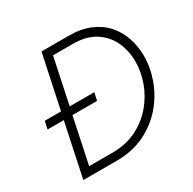

<svg xmlns="http://www.w3.org/2000/svg" viewBox="-162 -907 1080 1074"><g transform="rotate(-30 378.5 -370.0)"><path d="M79 0 152 -345H47L58 -395H163L236 -740H412Q491 -740 549.5 -715Q608 -690 645.5 -647Q683 -604 701.5 -548.5Q720 -493 720 -432Q720 -356 692 -279.5Q664 -203 609.5 -140Q555 -77 476 -38.5Q397 0 295 0ZM367 -345H208L146 -51H296Q384 -51 452.5 -85Q521 -119 568 -174.5Q615 -230 639 -296.5Q663 -363 663 -429Q663 -498 636 -557Q609 -616 552.5 -652.5Q496 -689 408 -689H281L219 -395H378Z"/></g></svg>

Font: Be Vietnam Pro ExtraLight
Style: Italic
Weight: 200
Italic angle: -12°
Designer: Lam Bao, Tony Le, Vietanh Nguyen
Foundry: Yellow Type Foundry
Version: Version 1.002; ttfautohint (v1.8.3)